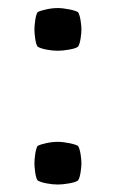

<svg xmlns="http://www.w3.org/2000/svg" viewBox="-20 -462 294 488"><path d="M67.5 -47Q67.5 -56 69.5 -70.2Q71.5 -84.5 75.5 -91Q82.5 -95 97.8 -98.2Q113 -101.5 127 -101.5Q139.5 -101.5 155.8 -98.2Q172 -95 178.5 -91Q182.5 -84.5 184.8 -70.2Q187 -56 187 -47Q187 -38 184.8 -23.8Q182.5 -9.5 178.5 -3.5Q173 1 156.2 4Q139.5 7 127 7Q113 7 97.8 4Q82.5 1 75.5 -3.5Q71.5 -9.5 69.5 -23.8Q67.5 -38 67.5 -47ZM67.5 -387Q67.5 -396 69.5 -410.2Q71.5 -424.5 75.5 -431Q82.5 -435 97.8 -438.2Q113 -441.5 127 -441.5Q139.5 -441.5 155.8 -438.2Q172 -435 178.5 -431Q182.5 -424.5 184.8 -410.2Q187 -396 187 -387Q187 -378 184.8 -363.8Q182.5 -349.5 178.5 -343.5Q173 -339 156.2 -336Q139.5 -333 127 -333Q113 -333 97.8 -336Q82.5 -339 75.5 -343.5Q71.5 -349.5 69.5 -363.8Q67.5 -378 67.5 -387Z"/></svg>

Font: Signika
Style: Regular
Weight: 300
Designer: Anna Giedry
Foundry: Anna Giedry
Version: Version 2.000